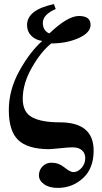

<svg xmlns="http://www.w3.org/2000/svg" viewBox="-20 -712 499 937"><path d="M243 -692 252 -668Q189 -641 189 -600Q189 -580 198.5 -566.5Q208 -553 221 -549Q310 -634 365 -634Q422 -634 422 -591Q422 -552 363.5 -526Q305 -500 230 -500Q180 -460 135.5 -382Q91 -304 91 -230Q91 -164 137 -139.5Q183 -115 272 -115Q437 -115 437 23Q437 110 385 157.5Q333 205 262 205Q220 205 195 187Q170 169 170 144Q170 118 187.5 100Q205 82 231 82Q266 82 294.5 105Q323 128 338 128Q359 128 377.5 108Q396 88 396 60Q396 35 379.5 21Q363 7 334 7Q317 7 272.5 11.5Q228 16 217 16Q114 15 68.5 -29Q23 -73 23 -175Q23 -273 74.5 -366Q126 -459 186 -512Q153 -517 132.5 -537.5Q112 -558 112 -590Q112 -664 243 -692Z"/></svg>

Font: STIX MathJax Main
Style: Bold
Weight: 700
Designer: MicroPress Inc., with final additions and corrections provided by Coen Hoffman, Elsevier (retired)
Version: Version 1.1.1